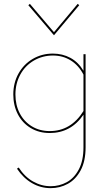

<svg xmlns="http://www.w3.org/2000/svg" viewBox="-20 -687 559 996"><path d="M260 -504 127 -660 135 -667 260 -520 383 -667 391 -660ZM424 -406V77Q424 149 398.5 196.5Q373 244 332 266.5Q291 289 243 289Q191 289 146 263Q101 237 68 188L77 182Q108 230 151.5 254.5Q195 279 243 279Q288 279 326.5 258Q365 237 389 191.5Q413 146 413 77V-92Q348 3 238 3Q182 3 139 -23Q96 -49 72.5 -94.5Q49 -140 49 -197Q49 -257 76 -305.5Q103 -354 150 -381.5Q197 -409 254 -409Q304 -409 345 -387Q386 -365 413 -320V-406ZM413 -111V-300Q388 -348 347 -373.5Q306 -399 255 -399Q201 -399 156 -373Q111 -347 85.5 -300.5Q60 -254 60 -197Q60 -142 82.5 -99Q105 -56 145.5 -31.5Q186 -7 238 -7Q348 -7 413 -111Z"/></svg>

Font: Ysabeau Infant Hairline
Style: Regular
Weight: 100
Designer: Christian Thalmann (Catharsis Fonts)
Version: Version 0.003